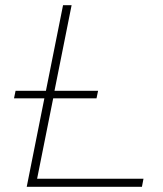

<svg xmlns="http://www.w3.org/2000/svg" viewBox="-20 -720 629 740"><path d="M83 0 151 -341H34L40 -370H157L223 -700H256L190 -370H358L352 -341H185L123 -31H533L527 0Z"/></svg>

Font: Montserrat Thin ExtraLight
Style: Italic
Weight: 250
Italic angle: -11.3°
Version: Version 9.000